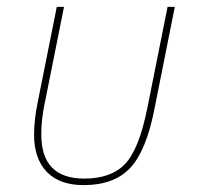

<svg xmlns="http://www.w3.org/2000/svg" viewBox="-20 -526 573 558"><path d="M166 -506 109 -221Q100 -178 100 -135Q100 -7 225 -7Q303 -7 343.5 -49.5Q384 -92 408 -211L467 -506H488L429 -210Q405 -87 358 -37.5Q311 12 223 12Q153 12 116 -26.5Q79 -65 79 -135Q79 -176 89 -226L145 -506Z"/></svg>

Font: IBM Plex Sans Thin
Style: Italic
Weight: 100
Italic angle: -11.31°
Designer: Mike Abbink, Paul van der Laan, Pieter van Rosmalen
Foundry: Bold Monday
Version: Version 3.0